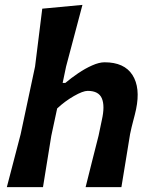

<svg xmlns="http://www.w3.org/2000/svg" viewBox="-20 -766 623 786"><path d="M8 0Q22 -54 35.2 -104.2Q48.5 -154.5 64.5 -216.5L123.5 -493.5Q131 -555.5 138.5 -614Q146 -672.5 153 -730.5L317.5 -746Q302 -687 285.2 -624.2Q268.5 -561.5 250.5 -493.5L236.5 -426.5H247.5Q271 -446.5 299.8 -466Q328.5 -485.5 357.2 -498.2Q386 -511 408 -511Q489 -511 522.2 -459Q555.5 -407 537 -318.5Q532.5 -297.5 525.5 -271.8Q518.5 -246 512.5 -217Q502.5 -155.5 494.2 -104.8Q486 -54 477 0H330.5Q344 -54.5 356.5 -104Q369 -153.5 383.5 -210.5L397 -275Q410 -332.5 397 -363.2Q384 -394 339 -394Q319.5 -394 282.5 -372.8Q245.5 -351.5 214 -322L190 -210Q181 -153 172.8 -104Q164.5 -55 156 0Z"/></svg>

Font: Commissioner Loud SemiBold
Style: Italic
Weight: 600
Italic angle: -12°
Designer: Kostas Bartsokas
Foundry: Kostas Bartsokas
Version: Version 1.000; ttfautohint (v1.8.3)